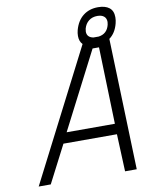

<svg xmlns="http://www.w3.org/2000/svg" viewBox="-92 -907 742 972"><g transform="rotate(-10 279.0 -421.0)"><path d="M509 -674 531 0H471L463 -192H188L89 0H27L371 -672Q355 -688 355 -716Q355 -731 359 -746Q372 -793 403.5 -817.5Q435 -842 480 -842Q517 -842 537.5 -826Q558 -810 558 -777Q558 -761 554 -746Q542 -698 509 -674ZM515 -760Q515 -779 503 -789Q491 -799 469 -799Q443 -799 425 -785Q407 -771 400 -746Q398 -736 398 -731Q398 -701 431 -695H458Q502 -701 513 -746Q515 -756 515 -760ZM462 -246 450 -641H417L214 -246Z"/></g></svg>

Font: Cairo Light
Style: Italic
Weight: 300
Italic angle: -13°
Designer: Mohamed Gaber, Accademia di Belle Arti di Urbino and others
Foundry: Kief Type Foundry, Accademia di Belle Arti di Urbino and others
Version: Version 3.011